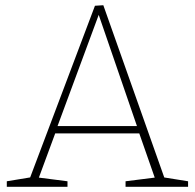

<svg xmlns="http://www.w3.org/2000/svg" viewBox="-20 -714 745 734"><path d="M611 -27 599 -37 699 -21V0H460V-21L579 -36L574 -28L510 -211L520 -204H183L194 -212L126 -28L121 -36L238 -21V0H6V-21L103 -37L92 -27L343 -692L375 -694ZM197 -224 191 -232H511L506 -225L354 -667H361Z"/></svg>

Font: Bitter Thin ExtraLight
Style: Regular
Weight: 250
Version: Version 2.002